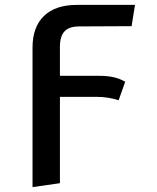

<svg xmlns="http://www.w3.org/2000/svg" viewBox="-20 -548 640 785"><path d="M225 -357V-238H383Q419 -238 443.5 -232.5Q468 -227 492 -214L465 -138Q423 -152 375 -152H225V201L113 217V-354Q113 -437 159.5 -482.5Q206 -528 295 -528H532L518 -441L304 -440Q263 -440 244 -420Q225 -400 225 -357Z"/></svg>

Font: Fira Mono Medium
Style: Regular
Weight: 500
Designer: Carrois Corporate & Edenspiekermann AG
Foundry: Carrois Corporate GbR & Edenspiekermann AG
Version: Version 3.206